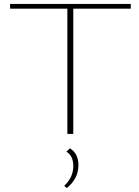

<svg xmlns="http://www.w3.org/2000/svg" viewBox="-20 -678 705 972"><path d="M642 -658V-634H351V0H321V-634H31V-658ZM334 73Q377 99 377 158Q377 227 318 274L305 263Q351 220 351 163Q351 110 316 90Z"/></svg>

Font: EauTestInfant Extralight
Style: Regular
Weight: 250
Designer: Christian Thalmann (Catharsis Fonts)
Version: Version 0.001;PS 000.001;hotconv 1.0.88;makeotf.lib2.5.64775